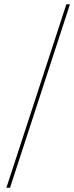

<svg xmlns="http://www.w3.org/2000/svg" viewBox="-20 -810 348 900"><path d="M308 -790 27 70H10L291 -790Z"/></svg>

Font: Prodigy Sans Thin
Style: Regular
Weight: 100
Designer: Wei Huang
Foundry: Wei Huang
Version: Version 1.003; ttfautohint (v1.8.3)